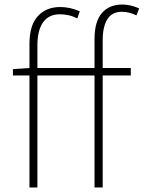

<svg xmlns="http://www.w3.org/2000/svg" viewBox="-20 -827 634 847"><path d="M37 -494V-522L110 -527V-633Q110 -716 147 -756Q184 -796 245 -796Q290 -796 332 -777L321 -746Q301 -756 281.5 -760Q262 -764 244 -764Q195 -764 170 -728.5Q145 -693 145 -628V-527H397V-655Q397 -732 429.5 -769.5Q462 -807 520 -807Q555 -807 594 -790L582 -759Q550 -775 518 -775Q474 -775 453.5 -742Q433 -709 433 -650V-527H557V-494H433V0H397V-494H145V0H110V-494Z"/></svg>

Font: Source Han Sans SC ExtraLight
Style: Regular
Weight: 250
Designer: Ryoko NISHIZUKA 西塚涼子 (kana, bopomofo & ideographs); Paul D. Hunt (Latin, Greek & Cyrillic); Sandoll Communications 산돌커뮤니
Foundry: Adobe
Version: Version 2.004;hotconv 1.0.118;makeotfexe 2.5.65603